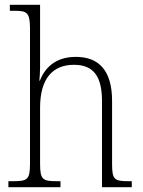

<svg xmlns="http://www.w3.org/2000/svg" viewBox="-20 -780 594 800"><path d="M15 0H232V-25H220C158 -25 147 -30 147 -98V-331C147 -452 199 -510 288 -510C372 -510 405 -459 405 -358V0H529V-25H518C456 -25 447 -31 447 -98V-360C447 -486 392 -543 296 -543C209 -543 166 -495 146 -444H144C145 -456 147 -478 147 -497V-760H21V-735H40C92 -735 105 -729 105 -660V-99C105 -30 94 -25 32 -25H15Z"/></svg>

Font: Noto Serif Sinhala SemiCondensed ExtraLight
Style: Regular
Weight: 200
Width: 4
Designer: Jelle Bosma - Monotype Design Team
Foundry: Monotype Imaging Inc.
Version: Version 2.007